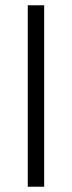

<svg xmlns="http://www.w3.org/2000/svg" viewBox="-20 -706 271 726"><path d="M85 0V-686H147V0Z"/></svg>

Font: Archivo SemiCondensed ExtraLight
Style: Regular
Weight: 250
Width: 4
Designer: Hector Gatti
Foundry: Omnibus-Type
Version: Version 2.001